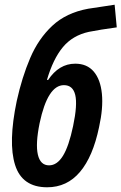

<svg xmlns="http://www.w3.org/2000/svg" viewBox="-20 -784 515 814"><path d="M180 10Q74 10 44 -84.5Q14 -179 51 -356Q73 -456 108 -538Q143 -620 202 -675Q261 -730 354 -747Q378 -751 407 -755Q436 -759 466 -764L475 -668Q438 -663 410.5 -658.5Q383 -654 357 -649Q288 -634 246.5 -584Q205 -534 179 -445H184Q230 -514 299 -514Q349 -514 377.5 -480.5Q406 -447 412 -386.5Q418 -326 400 -245Q374 -120 319 -55Q264 10 180 10ZM188 -83Q222 -83 247 -123.5Q272 -164 290 -250Q309 -340 299 -381.5Q289 -423 251 -423Q182 -423 148 -262Q130 -174 140.5 -128.5Q151 -83 188 -83Z"/></svg>

Font: Noto Sans ExtraCondensed SemiBold
Style: Italic
Weight: 600
Width: 2
Italic angle: -12°
Designer: Monotype Design Team
Foundry: Monotype Imaging Inc.
Version: Version 2.013; ttfautohint (v1.8.4.7-5d5b)